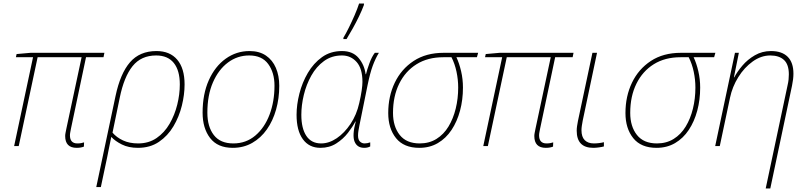

<svg xmlns="http://www.w3.org/2000/svg" viewBox="-20 -827 4565 1087"><path d="M414 10Q349 10 349 -57Q349 -65 351 -75Q353 -85 356 -100L442 -503H193L86 0H60L167 -503H70L74 -521L153 -528H571L566 -503H467L382 -100Q380 -89 378 -79Q376 -69 376 -61Q376 -15 418 -15Q432 -15 440.5 -17Q449 -19 456 -21L455 3Q448 6 437.5 8Q427 10 414 10Z M525 232 634 -283Q661 -411 716 -474.5Q771 -538 866 -538Q942 -538 983.5 -489Q1025 -440 1025 -349Q1025 -291 1009.5 -228.5Q994 -166 962 -112Q930 -58 880 -24Q830 10 761 10Q708 10 670 -9Q632 -28 610 -52Q603 -19 597.5 9Q592 37 587 62L551 232ZM762 -15Q822 -15 866.5 -45.5Q911 -76 940 -126Q969 -176 983.5 -234.5Q998 -293 998 -349Q998 -428 964 -470.5Q930 -513 864 -513Q779 -513 730.5 -452.5Q682 -392 658 -274L617 -76Q640 -49 676.5 -32Q713 -15 762 -15Z M1298 10Q1212 10 1169.5 -45.5Q1127 -101 1127 -189Q1127 -294 1162 -372.5Q1197 -451 1257.5 -494.5Q1318 -538 1393 -538Q1448 -538 1485.5 -512.5Q1523 -487 1542 -442.5Q1561 -398 1561 -341Q1561 -270 1543 -206.5Q1525 -143 1491 -94.5Q1457 -46 1408 -18Q1359 10 1298 10ZM1301 -15Q1373 -15 1425.5 -59.5Q1478 -104 1506 -178Q1534 -252 1534 -342Q1534 -416 1498.5 -464.5Q1463 -513 1391 -513Q1324 -513 1270.5 -473Q1217 -433 1185.5 -360.5Q1154 -288 1154 -189Q1154 -110 1190.5 -62.5Q1227 -15 1301 -15Z M1794 10Q1730 10 1694.5 -39Q1659 -88 1659 -177Q1659 -234 1675 -297Q1691 -360 1723 -414.5Q1755 -469 1803 -503.5Q1851 -538 1916 -538Q1977 -538 2010 -499Q2043 -460 2050 -407H2052Q2058 -432 2071.5 -469Q2085 -506 2102 -528H2125Q2105 -495 2090 -454Q2075 -413 2061 -345L2015 -118Q2012 -103 2009.5 -88Q2007 -73 2007 -60Q2007 -36 2018 -25.5Q2029 -15 2044 -15Q2059 -15 2076 -21V2Q2062 10 2042 10Q2002 10 1987.5 -25Q1973 -60 1994 -139H1992Q1977 -110 1950 -75Q1923 -40 1884 -15Q1845 10 1794 10ZM1798 -15Q1843 -15 1886.5 -44.5Q1930 -74 1964.5 -125.5Q1999 -177 2014 -244Q2023 -283 2027.5 -314Q2032 -345 2032 -363Q2032 -439 1999 -476Q1966 -513 1916 -513Q1858 -513 1814.5 -481.5Q1771 -450 1742.5 -399Q1714 -348 1700 -289.5Q1686 -231 1686 -177Q1686 -100 1714.5 -57.5Q1743 -15 1798 -15ZM1924 -606V-613Q1939 -638 1955.5 -671.5Q1972 -705 1987.5 -740.5Q2003 -776 2013 -807H2041L2040 -798Q2029 -768 2012 -733Q1995 -698 1976.5 -665Q1958 -632 1942 -606Z M2354 10Q2266 10 2222 -45Q2178 -100 2178 -187Q2178 -282 2215 -359Q2252 -436 2322 -482Q2392 -528 2492 -528H2687L2680 -503H2564Q2580 -469 2590.5 -424Q2601 -379 2601 -331Q2601 -262 2584.5 -200.5Q2568 -139 2536.5 -91.5Q2505 -44 2459 -17Q2413 10 2354 10ZM2356 -15Q2410 -15 2451 -40.5Q2492 -66 2519 -110.5Q2546 -155 2560 -212Q2574 -269 2574 -331Q2574 -376 2564.5 -421Q2555 -466 2536 -503H2490Q2402 -503 2338.5 -463.5Q2275 -424 2240 -353Q2205 -282 2205 -188Q2205 -111 2243 -63Q2281 -15 2356 -15Z M3070 10Q3005 10 3005 -57Q3005 -65 3007 -75Q3009 -85 3012 -100L3098 -503H2849L2742 0H2716L2823 -503H2726L2730 -521L2809 -528H3227L3222 -503H3123L3038 -100Q3036 -89 3034 -79Q3032 -69 3032 -61Q3032 -15 3074 -15Q3088 -15 3096.5 -17Q3105 -19 3112 -21L3111 3Q3104 6 3093.5 8Q3083 10 3070 10Z M3339 10Q3245 10 3245 -87Q3245 -100 3247 -113Q3249 -126 3252 -142L3334 -528H3360L3279 -144Q3276 -128 3274 -114.5Q3272 -101 3272 -90Q3272 -52 3290.5 -33.5Q3309 -15 3342 -15Q3357 -15 3372.5 -17Q3388 -19 3399 -22V2Q3389 5 3371 7.5Q3353 10 3339 10Z M3697 10Q3609 10 3565 -45Q3521 -100 3521 -187Q3521 -282 3558 -359Q3595 -436 3665 -482Q3735 -528 3835 -528H4030L4023 -503H3907Q3923 -469 3933.5 -424Q3944 -379 3944 -331Q3944 -262 3927.5 -200.5Q3911 -139 3879.5 -91.5Q3848 -44 3802 -17Q3756 10 3697 10ZM3699 -15Q3753 -15 3794 -40.5Q3835 -66 3862 -110.5Q3889 -155 3903 -212Q3917 -269 3917 -331Q3917 -376 3907.5 -421Q3898 -466 3879 -503H3833Q3745 -503 3681.5 -463.5Q3618 -424 3583 -353Q3548 -282 3548 -188Q3548 -111 3586 -63Q3624 -15 3699 -15Z M4315 240 4439 -345Q4443 -362 4444.5 -377Q4446 -392 4446 -406Q4446 -462 4418.5 -487.5Q4391 -513 4341 -513Q4289 -513 4241.5 -479Q4194 -445 4160 -390.5Q4126 -336 4113 -274L4055 0H4029L4141 -528H4163L4135 -389H4137Q4153 -420 4182.5 -455Q4212 -490 4253.5 -514Q4295 -538 4345 -538Q4407 -538 4439.5 -505.5Q4472 -473 4472 -410Q4472 -380 4464 -342L4341 240Z"/></svg>

Font: Noto Sans Disp Thin
Style: Italic
Weight: 100
Italic angle: -12°
Designer: Monotype Design Team
Foundry: Monotype Imaging Inc.
Version: Version 2.000;GOOG;noto-source:20170915:90ef993387c0